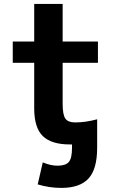

<svg xmlns="http://www.w3.org/2000/svg" viewBox="-20 -712 573 962"><path d="M466.8 -60.5V-13.7V28.3Q466.8 135.7 423.3 182.6Q379.9 229.5 287.1 229.5Q227.5 229.5 168.9 211.9L194.3 101.6Q233.4 118.2 268.6 118.2Q308.6 118.2 324.7 99.6Q340.8 81.1 340.8 28.3V11.7H330.1Q237.3 11.7 194.3 -30.3Q151.4 -72.3 151.4 -168.9V-397.5H43.9V-503.9H151.4V-692.4H293.9V-503.9H470.7V-397.5H293.9V-192.4Q293.9 -136.7 307.6 -117.7Q321.3 -98.6 356.4 -98.6Q408.2 -98.6 466.8 -114.3Z"/></svg>

Font: Gen Shin Gothic Bold
Style: Bold
Weight: 700
Designer: [Source Han Sans]
Ryoko NISHIZUKA  (kana & ideographs); Paul D. Hunt (Latin, Greek & Cyrillic); Wenlong ZHANG  (bopomofo
Version: Version 1.002.20150607